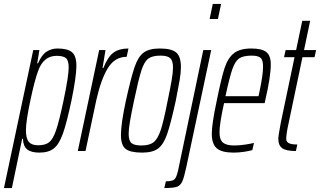

<svg xmlns="http://www.w3.org/2000/svg" viewBox="-61 -763 1617 970"><path d="M107 -510H138L127 -443H131Q150 -487 175 -502.5Q200 -518 229 -518Q281 -518 303 -499Q325 -480 325 -430Q325 -377 300 -255Q276 -142 257 -88.5Q238 -35 211.5 -13.5Q185 8 138 8Q96 8 76 -8.5Q56 -25 55 -62H51L-1 187H-41ZM260 -255Q286 -379 286 -422Q286 -458 272 -469.5Q258 -481 225 -481Q158 -481 131 -403Q113 -354 91.5 -251.5Q70 -149 70 -105Q70 -64 84.5 -46.5Q99 -29 131 -29Q168 -29 187.5 -44.5Q207 -60 222.5 -105.5Q238 -151 260 -255Z M440 -510H472L457 -419H461Q484 -477 513 -497.5Q542 -518 588 -518L579 -476Q520 -476 485 -420.5Q450 -365 426 -259L371 0H332Z M550 -81Q550 -138 575 -254Q601 -372 619 -424.5Q637 -477 665 -497.5Q693 -518 746 -518Q805 -518 829 -498Q853 -478 853 -423Q853 -396 846.5 -357.5Q840 -319 827 -254Q801 -136 783 -84.5Q765 -33 737.5 -12.5Q710 8 657 8Q598 8 574 -10.5Q550 -29 550 -81ZM786 -254Q800 -321 806.5 -359.5Q813 -398 813 -422Q813 -457 798.5 -469.5Q784 -482 750 -482Q709 -482 688.5 -467Q668 -452 653.5 -407.5Q639 -363 616 -254Q602 -187 595.5 -149Q589 -111 589 -87Q589 -52 603.5 -40Q618 -28 653 -28Q694 -28 715 -44.5Q736 -61 751 -106Q766 -151 786 -254Z M998 -667 1014 -743H1056L1040 -667ZM839 97 966 -510H1006L880 82Q869 134 859.5 154.5Q850 175 831.5 181Q813 187 769 187L777 153Q810 153 820.5 143Q831 133 839 97Z M1009 -87Q1009 -137 1034 -254Q1057 -368 1073.5 -419Q1090 -470 1120.5 -494Q1151 -518 1209 -518Q1262 -518 1284.5 -500Q1307 -482 1307 -438Q1307 -376 1279 -256L1276 -242H1071Q1048 -139 1048 -94Q1048 -57 1065.5 -42.5Q1083 -28 1122 -28Q1145 -28 1174 -32Q1203 -36 1222 -41L1214 -5Q1199 0 1171.5 4Q1144 8 1119 8Q1060 8 1034.5 -13.5Q1009 -35 1009 -87ZM1245 -277 1251 -305Q1268 -386 1268 -427Q1268 -461 1254.5 -471.5Q1241 -482 1211 -482Q1168 -482 1147.5 -468Q1127 -454 1113 -414Q1099 -374 1078 -277Z M1345 -61Q1345 -78 1358 -145L1427 -474H1374L1382 -510H1435L1466 -658H1506L1475 -510H1536L1528 -474H1467L1398 -145Q1385 -87 1385 -61Q1385 -48 1397 -40.5Q1409 -33 1441 -33L1434 0Q1384 0 1364.5 -14.5Q1345 -29 1345 -61Z"/></svg>

Font: Saira Ultra Condensed ExLight
Style: Italic
Weight: 200
Width: 1
Italic angle: -12°
Designer: Hector Gatti with collaboration of the Omnibus-Type team
Foundry: Omnibus-Type
Version: Version 1.001; ttfautohint (v1.8)